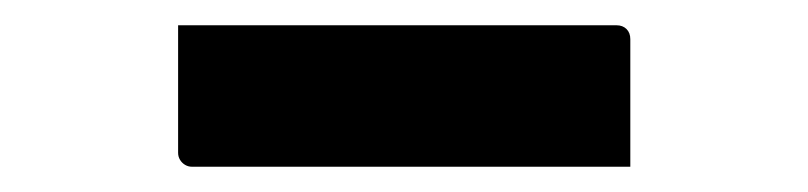

<svg xmlns="http://www.w3.org/2000/svg" viewBox="-20 -788 640 152"><path d="M121 -768H468Q473 -768 476 -765Q479 -762 479 -757Q479 -740 479 -723.5Q479 -707 479 -690.5Q479 -674 479 -656H132Q129 -656 126.5 -657.5Q124 -659 122.5 -661.5Q121 -664 121 -667Q121 -685 121 -701.5Q121 -718 121 -734.5Q121 -751 121 -768Z"/></svg>

Font: Recursive Monospace
Style: Bold
Weight: 700
Version: Version 1.047